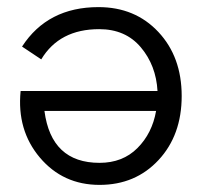

<svg xmlns="http://www.w3.org/2000/svg" viewBox="-20 -504 565 540"><path d="M257 -484Q360 -484 425.5 -414Q491 -344 491 -234Q491 -124 426 -54Q361 16 260 16Q157 16 92 -61Q27 -138 38 -248H423Q419 -320 376 -371Q333 -422 259 -422Q147 -422 96 -337L42 -373Q114 -484 257 -484ZM260 -46Q325 -46 366.5 -87.5Q408 -129 419 -192H105Q124 -46 260 -46Z"/></svg>

Font: Didact Gothic
Style: Regular
Weight: 400
Designer: Daniel Johnson
Foundry: Daniel Johnson
Version: Version 2.101;PS 002.101;hotconv 1.0.88;makeotf.lib2.5.64775